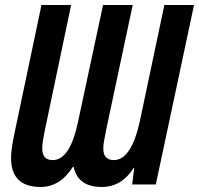

<svg xmlns="http://www.w3.org/2000/svg" viewBox="-20 -734 792 764"><path d="M270 -70H273Q290 10 385 10Q464 10 512 -66H514L506 0H600L752 -714H634L538 -259Q504 -97 433 -97Q391 -97 391 -143Q391 -158 395 -178.5Q399 -199 403 -220L508 -714H390L290 -247Q258 -97 190 -97Q148 -97 148 -143Q148 -158 151.5 -179Q155 -200 160 -223L263 -714H145L35 -191Q24 -138 24 -105Q24 10 142 10Q219 10 270 -70Z"/></svg>

Font: Noto Sans Display Condensed
Style: Bold Italic
Weight: 700
Width: 3
Designer: Monotype Design team
Foundry: Monotype Imaging Inc.
Version: 1.000